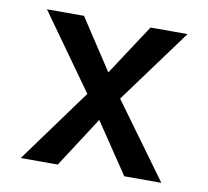

<svg xmlns="http://www.w3.org/2000/svg" viewBox="-64 -588 713 658"><g transform="rotate(10 293.0 -259.0)"><path d="M48.3 0 256.8 -286.1 408.7 -517.6H537.6L321.3 -222.7L177.2 0ZM408.7 0 258.8 -222.7 48.3 -517.6H177.2L329.1 -286.1L537.6 0Z"/></g></svg>

Font: Cascadia Code Medium
Style: Regular
Weight: 500
Monospace: yes
Designer: Aaron Bell
Foundry: Saja Typeworks
Version: Version 2407.024